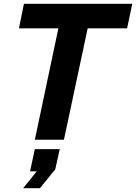

<svg xmlns="http://www.w3.org/2000/svg" viewBox="-20 -730 711 1003"><path d="M162 0 285 -582H79L105 -710H671L644 -582H438L314 0ZM101 253 172 165H137L162 49H292L269 154L189 253Z"/></svg>

Font: Geist
Style: Bold Italic
Weight: 700
Italic angle: -12°
Designer: Basement.studio, Andrés Briganti, Mateo Zaragoza
Foundry: Basement.studio, Vercel, Andrés Briganti, Guido Ferreyra, Mateo Zaragoza
Version: Version 1.500; ttfautohint (v1.8.4.7-5d5b)